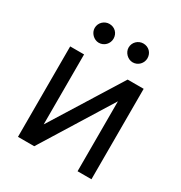

<svg xmlns="http://www.w3.org/2000/svg" viewBox="-175 -876 947 1003"><g transform="rotate(30 298.5 -375.0)"><path d="M160.5 -123.6V-545.5H76.7V0H174.7L436.1 -421.9V0H519.9V-545.5H423.3ZM139.2 -693.2C139.2 -663.4 166.2 -636.4 196 -636.4C228.7 -636.4 252.8 -663.4 252.8 -693.2C252.8 -725.9 228.7 -750 196 -750C166.2 -750 139.2 -725.9 139.2 -693.2ZM343.8 -693.2C343.8 -663.4 370.7 -636.4 400.6 -636.4C433.2 -636.4 457.4 -663.4 457.4 -693.2C457.4 -725.9 433.2 -750 400.6 -750C370.7 -750 343.8 -725.9 343.8 -693.2Z"/></g></svg>

Font: Margiela Sans
Style: Regular
Weight: 400
Designer: Stefan Endress, Andreas Faust
Version: Version 1.100;FEAKit 1.0